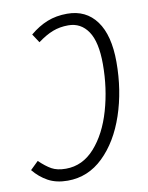

<svg xmlns="http://www.w3.org/2000/svg" viewBox="-92 -755 638 825"><g transform="rotate(-10 227.0 -342.5)"><path d="M431 -455Q431 -331 395 -224.5Q359 -118 292.5 -53.5Q226 11 137 11Q87 11 51.5 -8.5Q16 -28 -11 -61L24 -95Q52 -68 76 -54.5Q100 -41 138 -41Q211 -41 264 -100.5Q317 -160 344.5 -255.5Q372 -351 372 -456Q372 -553 340.5 -599.5Q309 -646 254 -646Q217 -646 186 -634Q155 -622 120 -596L95 -634Q132 -665 171 -680.5Q210 -696 258 -696Q340 -696 385.5 -634Q431 -572 431 -455Z"/></g></svg>

Font: Fira Sans Extra Condensed Light
Style: Italic
Weight: 300
Width: 3
Italic angle: -8°
Designer: Carrois Corporate & Edenspiekermann AG
Foundry: Carrois Corporate GbR & Edenspiekermann AG
Version: Version 4.203